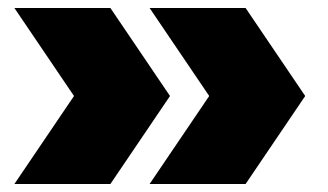

<svg xmlns="http://www.w3.org/2000/svg" viewBox="-20 -525 819 480"><path d="M16 -65 165 -285 16 -505H256L405 -285L256 -65ZM354 -65 503 -285 354 -505H594L743 -285L594 -65Z"/></svg>

Font: Encode Sans Exp Black
Style: Regular
Weight: 900
Width: 7
Designer: Multiple Designers
Foundry: Impallari Type
Version: Version 3.002; ttfautohint (v1.8.3) -l 8 -r 50 -G 200 -x 14 